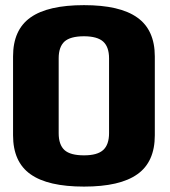

<svg xmlns="http://www.w3.org/2000/svg" viewBox="-20 -700 646 728"><path d="M298.5 7.5C389.5 7.5 457 -8 501 -39.5C545 -70.5 567 -120 567 -187V-486C567 -553 544.5 -602.5 500.5 -633.5C456.5 -665 389 -680.5 298.5 -680.5C207.5 -680.5 140 -665 96 -634C51.5 -602.5 29.5 -553.5 29.5 -486V-187C29.5 -120 51.5 -70.5 95.5 -39.5C139.5 -8 207.5 7.5 298.5 7.5ZM298.5 -111C264 -111 239.5 -117.5 224.5 -131C210 -144.5 202.5 -165.5 202.5 -195V-479C202.5 -508 210 -529 224.5 -542.5C239 -555.5 263.5 -562.5 298.5 -562.5C332 -562.5 356.5 -555.5 371 -542.5C386 -529 393.5 -507.5 393.5 -479V-195C393.5 -166 386 -144.5 371 -131C356 -117.5 332 -111 298.5 -111Z"/></svg>

Font: Anybody
Style: Bold
Weight: 700
Designer: Tyler Finck
Foundry: Etcetera Type Company
Version: Version 1.110